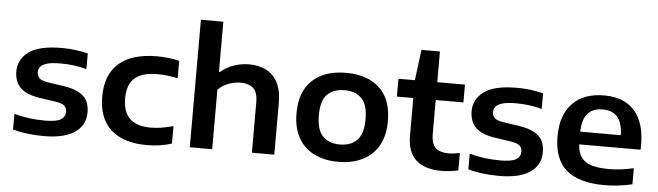

<svg xmlns="http://www.w3.org/2000/svg" viewBox="-50 -1005 4154 1212"><g transform="rotate(5 2027.5 -399.0)"><path d="M255.5 10Q202 10 151.8 4Q101.5 -2 58.5 -14.5V-113.5Q105 -100.5 154.8 -94.2Q204.5 -88 254.5 -88Q325.5 -88 353.8 -105.2Q382 -122.5 382 -154Q382 -178.5 367.8 -192.2Q353.5 -206 313 -212.5L211 -227.5Q121 -241 84 -280.2Q47 -319.5 47 -382.5Q47 -459 112.2 -506.5Q177.5 -554 321.5 -554Q365 -554 408.5 -548.5Q452 -543 486.5 -533.5V-434.5Q410 -456 323 -456Q266.5 -456 236 -447Q205.5 -438 193.8 -422.8Q182 -407.5 182 -388.5Q182 -367.5 195.8 -352.2Q209.5 -337 249.5 -330.5L351.5 -315.5Q434 -303.5 475.8 -268.5Q517.5 -233.5 517.5 -161Q517.5 -82 451.5 -36Q385.5 10 255.5 10Z M908 10Q759.5 10 680.2 -61.2Q601 -132.5 601 -271.5Q601 -410.5 683.5 -482.2Q766 -554 923.5 -554Q1003 -554 1065.5 -537.5V-427.5Q1032.5 -434 1001.8 -438Q971 -442 936.5 -442Q839 -442 792.5 -400.8Q746 -359.5 746 -272.5Q746 -184.5 791 -143.2Q836 -102 922.5 -102Q955 -102 988 -107.2Q1021 -112.5 1065.5 -124V-13.5Q1032.5 -2.5 992.2 3.8Q952 10 908 10Z M1179.5 0V-808H1321.5V-490.5H1328.5Q1364.5 -522 1410.8 -538Q1457 -554 1508 -554Q1568 -554 1614.8 -531Q1661.5 -508 1688.2 -457.8Q1715 -407.5 1715 -326.5V0H1573V-319Q1573 -384 1543.8 -409Q1514.5 -434 1464 -434Q1425 -434 1387.2 -419.8Q1349.5 -405.5 1321.5 -377V0Z M2121.5 10Q2034.5 10 1969.2 -21.8Q1904 -53.5 1868 -116.5Q1832 -179.5 1832 -272.5Q1832 -411.5 1909.5 -482.8Q1987 -554 2121.5 -554Q2256.5 -554 2333.8 -483.2Q2411 -412.5 2411 -272.5Q2411 -180.5 2374.8 -117.5Q2338.5 -54.5 2273.2 -22.2Q2208 10 2121.5 10ZM2121.5 -100Q2191 -100 2230.2 -140.2Q2269.5 -180.5 2269.5 -272.5Q2269.5 -365 2230.2 -404.5Q2191 -444 2121.5 -444Q2052 -444 2012.8 -404.5Q1973.5 -365 1973.5 -273Q1973.5 -180.5 2012.8 -140.2Q2052 -100 2121.5 -100Z M2773 10Q2669 10 2613.5 -40Q2558 -90 2558 -193.5V-432.5H2454V-545.5H2558L2583 -740H2700V-545.5H2875.5V-432.5H2700V-220Q2700 -155.5 2727.5 -129.8Q2755 -104 2811.5 -104Q2840.5 -104 2881 -112.5V-2Q2856 3.5 2828.2 6.8Q2800.5 10 2773 10Z M3140.5 10Q3087 10 3036.8 4Q2986.5 -2 2943.5 -14.5V-113.5Q2990 -100.5 3039.8 -94.2Q3089.5 -88 3139.5 -88Q3210.5 -88 3238.8 -105.2Q3267 -122.5 3267 -154Q3267 -178.5 3252.8 -192.2Q3238.5 -206 3198 -212.5L3096 -227.5Q3006 -241 2969 -280.2Q2932 -319.5 2932 -382.5Q2932 -459 2997.2 -506.5Q3062.5 -554 3206.5 -554Q3250 -554 3293.5 -548.5Q3337 -543 3371.5 -533.5V-434.5Q3295 -456 3208 -456Q3151.5 -456 3121 -447Q3090.5 -438 3078.8 -422.8Q3067 -407.5 3067 -388.5Q3067 -367.5 3080.8 -352.2Q3094.5 -337 3134.5 -330.5L3236.5 -315.5Q3319 -303.5 3360.8 -268.5Q3402.5 -233.5 3402.5 -161Q3402.5 -82 3336.5 -36Q3270.5 10 3140.5 10Z M3807 10Q3645.5 10 3565.8 -58.2Q3486 -126.5 3486 -271.5Q3486 -406 3557 -480Q3628 -554 3758 -554Q3884 -554 3950 -479.2Q4016 -404.5 4016 -267.5V-232.5H3627Q3631 -158 3676.8 -125.8Q3722.5 -93.5 3828.5 -93.5Q3864 -93.5 3903.8 -98.5Q3943.5 -103.5 3983.5 -112.5V-10.5Q3935.5 0.5 3891.8 5.2Q3848 10 3807 10ZM3756 -465Q3694 -465 3661.2 -428.5Q3628.5 -392 3626.5 -313H3883.5Q3881.5 -391 3849.5 -428Q3817.5 -465 3756 -465Z"/></g></svg>

Font: Encode Sans Expanded Expanded SemiBold
Style: Regular
Weight: 600
Width: 7
Designer: Multiple Designers
Foundry: Impallari Type
Version: Version 3.000; ttfautohint (v1.8.3) -l 8 -r 50 -G 200 -x 14 